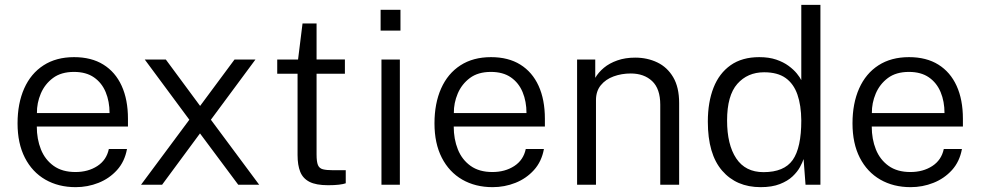

<svg xmlns="http://www.w3.org/2000/svg" viewBox="-20 -763 4050 793"><path d="M132 -240.5Q132 -188.5 149 -146Q166 -103.5 201.5 -78Q237 -52.5 291.5 -52.5Q344 -52.5 382 -77.2Q420 -102 429.5 -147.5H504.5Q495 -95.5 463.2 -60.5Q431.5 -25.5 386.8 -7.8Q342 10 292.5 10Q221.5 10 167.2 -21.2Q113 -52.5 82.8 -111.5Q52.5 -170.5 52.5 -253.5Q52.5 -336 80 -397.8Q107.5 -459.5 159.8 -493.2Q212 -527 286 -527Q357.5 -527 407 -496.2Q456.5 -465.5 482.5 -408.5Q508.5 -351.5 508.5 -272.5V-240.5ZM132.5 -296H432.5Q432.5 -344 416.5 -382.5Q400.5 -421 368 -443.5Q335.5 -466 285.5 -466Q232.5 -466 198.8 -440.8Q165 -415.5 148.5 -376.5Q132 -337.5 132.5 -296Z M1050.5 0H964L806 -212L649.5 0H562.5L762 -268.5L578 -517H665L806.5 -325.5L948.5 -517H1035L851 -268.5Z M1404.5 -458.5H1287.5V-125Q1287.5 -95 1293.2 -81.2Q1299 -67.5 1313.8 -63.8Q1328.5 -60 1355 -60H1408V-6Q1398.5 -2.5 1379.8 -0.2Q1361 2 1335 2Q1285.5 2 1258.2 -12Q1231 -26 1220 -53.5Q1209 -81 1209 -122.5V-458.5H1125V-517H1211L1229.5 -666H1287.5V-517.5H1404.5Z M1631.5 -517V0H1555.5V-517ZM1634 -722.5V-636.5H1552V-722.5Z M1854 -240.5Q1854 -188.5 1871 -146Q1888 -103.5 1923.5 -78Q1959 -52.5 2013.5 -52.5Q2066 -52.5 2104 -77.2Q2142 -102 2151.5 -147.5H2226.5Q2217 -95.5 2185.2 -60.5Q2153.5 -25.5 2108.8 -7.8Q2064 10 2014.5 10Q1943.5 10 1889.2 -21.2Q1835 -52.5 1804.8 -111.5Q1774.5 -170.5 1774.5 -253.5Q1774.5 -336 1802 -397.8Q1829.5 -459.5 1881.8 -493.2Q1934 -527 2008 -527Q2079.5 -527 2129 -496.2Q2178.5 -465.5 2204.5 -408.5Q2230.5 -351.5 2230.5 -272.5V-240.5ZM1854.5 -296H2154.5Q2154.5 -344 2138.5 -382.5Q2122.5 -421 2090 -443.5Q2057.5 -466 2007.5 -466Q1954.5 -466 1920.8 -440.8Q1887 -415.5 1870.5 -376.5Q1854 -337.5 1854.5 -296Z M2363.5 0V-517H2438.5V-441.5Q2451.5 -464 2474.2 -483Q2497 -502 2529.8 -513.5Q2562.5 -525 2603.5 -525Q2653.5 -525 2694.8 -505.2Q2736 -485.5 2760.5 -444Q2785 -402.5 2785 -337.5V0H2707V-330.5Q2707 -396.5 2673.5 -428Q2640 -459.5 2585 -459.5Q2547.5 -459.5 2514.5 -447.5Q2481.5 -435.5 2461.5 -411Q2441.5 -386.5 2441.5 -349.5V0Z M3121.5 10Q3021.5 10 2962.5 -58.2Q2903.5 -126.5 2903.5 -260.5Q2903.5 -341 2927 -400.8Q2950.5 -460.5 2997.8 -493.8Q3045 -527 3116 -527Q3156 -527 3186 -516.8Q3216 -506.5 3237 -491Q3258 -475.5 3271 -459.5Q3284 -443.5 3289.5 -432V-743H3368.5V0H3307L3299 -106Q3294.5 -92.5 3284 -73Q3273.5 -53.5 3253.5 -34.5Q3233.5 -15.5 3201 -2.8Q3168.5 10 3121.5 10ZM3133.5 -52Q3218.5 -52 3254 -102.2Q3289.5 -152.5 3289.5 -265.5Q3289 -328 3273.5 -372.5Q3258 -417 3224.8 -440.8Q3191.5 -464.5 3136 -464.5Q3067.5 -464.5 3025.2 -416.5Q2983 -368.5 2983 -265.5Q2983 -165.5 3020.8 -108.8Q3058.5 -52 3133.5 -52Z M3580.5 -240.5Q3580.5 -188.5 3597.5 -146Q3614.5 -103.5 3650 -78Q3685.5 -52.5 3740 -52.5Q3792.5 -52.5 3830.5 -77.2Q3868.5 -102 3878 -147.5H3953Q3943.5 -95.5 3911.8 -60.5Q3880 -25.5 3835.2 -7.8Q3790.5 10 3741 10Q3670 10 3615.8 -21.2Q3561.5 -52.5 3531.2 -111.5Q3501 -170.5 3501 -253.5Q3501 -336 3528.5 -397.8Q3556 -459.5 3608.2 -493.2Q3660.5 -527 3734.5 -527Q3806 -527 3855.5 -496.2Q3905 -465.5 3931 -408.5Q3957 -351.5 3957 -272.5V-240.5ZM3581 -296H3881Q3881 -344 3865 -382.5Q3849 -421 3816.5 -443.5Q3784 -466 3734 -466Q3681 -466 3647.2 -440.8Q3613.5 -415.5 3597 -376.5Q3580.5 -337.5 3581 -296Z"/></svg>

Font: Public Sans Light
Style: Regular
Weight: 300
Designer: The Public Sans Project Authors: Dan O. Williams and USWDS (Libre Franklin designed by Pablo Impallari and Rodrigo Fuenz
Version: Version 1.007